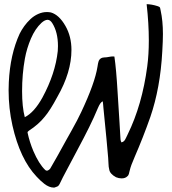

<svg xmlns="http://www.w3.org/2000/svg" viewBox="-20 -835 808 904"><path d="M670.4 -815.4Q694.3 -814.9 721.7 -806.2Q725.1 -805.2 727.3 -804Q729.5 -802.7 731 -802Q732.4 -801.3 733.2 -799.3Q733.9 -797.4 734.1 -796.4Q734.4 -795.4 735.1 -791.7Q735.8 -788.1 736.3 -786.1Q747.1 -736.8 747.1 -674.8Q747.1 -644.5 744.1 -593.3Q734.9 -421.4 688 -284.7Q653.8 -187.5 614.3 -96.7Q595.7 -54.7 590.8 -32.2Q589.8 -29.8 588.9 -25.1Q587.9 -20.5 587.2 -17.6Q586.4 -14.6 584.7 -11.2Q583 -7.8 580.1 -5.4Q570.3 4.9 552.7 4.9Q539.6 4.9 526.4 -0.5Q496.6 -16.6 494.1 -38.1Q491.2 -47.9 490.7 -66.2Q490.2 -84.5 489.3 -91.8Q484.4 -153.8 466.8 -328.6Q466.3 -331.1 465.6 -342.8Q464.8 -354.5 463.9 -357.9Q453.1 -355 440.9 -326.2Q422.4 -281.7 399.2 -234.9Q376 -188 343.5 -127.4Q311 -66.9 296.4 -38.6Q273.4 3.9 261.2 30.3Q259.8 32.7 258.5 34.9Q257.3 37.1 255.6 38.8Q253.9 40.5 252.7 41.5Q251.5 42.5 248.8 43.5Q246.1 44.4 245.1 44.9Q244.1 45.4 240.5 46.6Q236.8 47.9 235.4 48.3Q234.4 48.3 233.9 48.3Q222.7 48.3 211.2 43.7Q199.7 39.1 188.5 30.3Q177.2 21.5 169.9 14.4Q162.6 7.3 152.3 -3.4Q74.2 -85.9 38.6 -244.1Q20.5 -324.2 20.5 -410.6Q20.5 -429.7 21.5 -448.2Q27.8 -578.6 72.3 -675.8Q81.5 -694.3 94.2 -711.9Q106.9 -729.5 123.3 -744.9Q139.6 -760.3 159.9 -769.3Q180.2 -778.3 200.7 -778.3Q210 -778.3 219.7 -776.4Q258.3 -765.1 288.1 -712.9Q316.4 -663.6 316.4 -600.1Q316.4 -494.6 250 -378.9Q215.8 -314.9 190.4 -285.2Q162.1 -249.5 116.2 -219.7Q108.4 -214.4 109.9 -210Q119.1 -166.5 137.2 -123.5Q163.1 -63.5 192.4 -35.2Q198.2 -29.8 204.8 -32.2Q211.4 -34.7 216.3 -41Q243.2 -86.4 293.9 -179.2Q299.3 -188.5 315.7 -218Q332 -247.6 342.5 -267.3Q353 -287.1 362.3 -307.1Q426.8 -443.8 439 -521Q441.4 -537.6 443.8 -544.9Q449.7 -564 472.7 -564.9Q474.1 -564.9 475.6 -564.9Q481.4 -564.9 492.7 -567.1Q503.9 -569.3 511.2 -569.3Q515.1 -569.3 518.6 -568.8Q527.3 -510.3 533.7 -400.6Q540 -291 542.5 -261.7Q543 -243.7 547.4 -178.7Q547.9 -171.9 551.8 -164.6Q560.1 -166.5 564.7 -171.6Q569.3 -176.8 574.7 -188.7Q580.1 -200.7 581.1 -202.1Q649.4 -341.3 673.3 -522.5Q680.7 -578.1 680.7 -645Q680.7 -724.1 670.4 -815.4ZM97.2 -559.1Q84 -485.4 84 -405.8Q84 -331.5 96.7 -283.2Q141.1 -305.7 179.7 -375.5Q240.7 -488.3 252 -594.7Q252.9 -606.9 252.9 -618.2Q252.9 -683.6 226.1 -726.1Q216.8 -740.7 205.6 -741.7Q204.6 -741.7 203.6 -741.7Q191.4 -741.7 175.3 -727.5Q145.5 -699.7 125.7 -653.6Q106 -607.4 97.2 -559.1Z"/></svg>

Font: Avessa
Style: Medium
Weight: 500
Designer: Arman Khorramak
Foundry: Arman Khorramak
Version: Version 1.000; ttfautohint (v1.8.1)